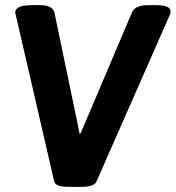

<svg xmlns="http://www.w3.org/2000/svg" viewBox="-20 -722 681 744"><path d="M584 -702Q641 -702 641 -678Q641 -670 637 -662L354 -19Q345 2 296 2H244Q195 2 190 -19Q39 -672 39 -673Q39 -702 102 -702H135Q184 -702 191 -673L281 -241L288 -205H292L308 -242L491 -673Q503 -702 553 -702Z"/></svg>

Font: Asap
Style: Bold Italic
Weight: 700
Italic angle: -6°
Designer: Pablo Cosgaya
Foundry: Pablo Cosgaya
Version: Version 1.007;PS 001.007;hotconv 1.0.70;makeotf.lib2.5.58329